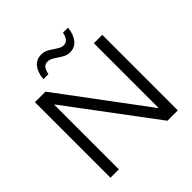

<svg xmlns="http://www.w3.org/2000/svg" viewBox="-219 -1036 1213 1213"><g transform="rotate(-45 387.5 -430.0)"><path d="M688.3 0H595.8L165 -575.8H161.7V0H86.7V-675H180.8L610 -99.2H613.3V-675H688.3ZM227.5 -740Q232.5 -796.7 258.3 -828.3Q284.2 -860 327.5 -860Q355.8 -860 380.4 -845Q405 -830 427.5 -815Q450 -800 470 -800Q510.8 -800 522.5 -860H567.5Q561.7 -805 535.8 -772.5Q510 -740 466.7 -740Q440 -740 415.4 -755Q390.8 -770 368.3 -785Q345.8 -800 325 -800Q302.5 -800 290.4 -785.4Q278.3 -770.8 272.5 -740Z"/></g></svg>

Font: Funnel Display Light Light
Style: Regular
Weight: 300
Version: Version 1.000